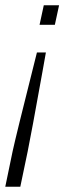

<svg xmlns="http://www.w3.org/2000/svg" viewBox="-59 -530 244 728"><path d="M91 -436 107 -510H165L149 -436ZM69 -283 81 -331H115L102 -258Q59 -19 46 44L18 178H-39L-11 43Q2 -17 69 -283Z"/></svg>

Font: Saira Ultra Condensed Light
Style: Italic
Weight: 300
Width: 1
Italic angle: -12°
Designer: Hector Gatti with collaboration of the Omnibus-Type team
Foundry: Omnibus-Type
Version: Version 1.001; ttfautohint (v1.8)